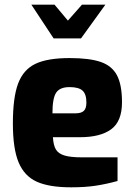

<svg xmlns="http://www.w3.org/2000/svg" viewBox="-20 -795 576 820"><path d="M35 -268Q35 -379 57.5 -438.5Q80 -498 131.5 -522.5Q183 -547 277 -547Q362 -547 410 -530.5Q458 -514 479.5 -473.5Q501 -433 501 -358Q501 -277 455 -243Q409 -209 321 -209H206Q208 -175 218.5 -157Q229 -139 255 -131Q281 -123 331 -123H482V-22Q435 -9 389.5 -2Q344 5 284 5Q190 5 137 -19Q84 -43 59.5 -101.5Q35 -160 35 -268ZM302 -311Q327 -311 338 -321.5Q349 -332 349 -357Q349 -393 332.5 -408Q316 -423 277 -423Q236 -423 220 -399.5Q204 -376 204 -311ZM114 -775H213L270 -707L330 -775H430L326 -631H209Z"/></svg>

Font: Exo ExtraBold
Style: Regular
Weight: 800
Designer: Natanael Gama
Foundry: Natanael Gama
Version: Version 1.500